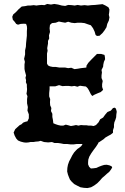

<svg xmlns="http://www.w3.org/2000/svg" viewBox="-20 -725 633 972"><path d="M205 -699 219 -705 238 -702 255 -705 274 -702 293 -697 310 -695 325 -700 343 -699 358 -697 373 -700 390 -697 408 -699 425 -697 442 -699 461 -700 499 -704 514 -697 529 -688 534 -677 533 -664 531 -650 534 -637 531 -621 523 -604 519 -587 509 -571 499 -558 484 -544 471 -543 464 -548 459 -565 451 -582 440 -597 425 -602 408 -608 390 -610H373L358 -608L341 -610L325 -615L310 -610L293 -613L278 -616L262 -610L243 -608L233 -599L231 -582L233 -563L228 -546L229 -530L223 -518V-504L221 -493L219 -481L221 -468L218 -454V-403L223 -394L233 -389L248 -386H263L281 -383H310L325 -380L341 -382L357 -375L373 -377L390 -380L417 -383L418 -393L427 -407L442 -423L471 -452H492L509 -447L511 -437L512 -425L506 -412L503 -398L502 -387L494 -371L496 -358L494 -343V-330L500 -315L497 -299V-285L502 -270L490 -259L475 -253L459 -246L447 -239L440 -248L430 -268L424 -278L415 -287L399 -289L385 -291L372 -286L357 -290L343 -288L327 -290H313L296 -289L279 -294L260 -288H231V-274L229 -254V-237L234 -223L233 -207L234 -192L240 -178L238 -163L245 -149V-133L248 -118L250 -101L262 -96L274 -92L288 -89H300L313 -94L325 -91L339 -87L351 -89L365 -92L377 -89L390 -92L402 -91H417L429 -89H442L454 -87L466 -92L479 -106L487 -121L502 -130L512 -144L524 -158L541 -165L552 -178L561 -180L566 -176L569 -168L571 -159L569 -146L568 -131L564 -118L559 -106L557 -94V-81L552 -66V-53L541 -44L528 -37L514 -29L504 -20L480 -4L466 3L456 9L444 11L434 8L422 4L410 9L395 4H368L353 6H337L320 4H303L288 1L274 -1H256L243 -6L224 -4L203 -6L186 -12L174 -9L161 -8L149 -6H134L124 -4L112 -3L101 -4L85 -8L71 -14L62 -24L54 -39L49 -54L57 -71L69 -82L79 -91L89 -96L97 -104L107 -108L119 -111L126 -126V-146L119 -165L121 -183L117 -202V-223L119 -238L114 -250L116 -262L117 -274L116 -285V-297L111 -309L112 -319L109 -331L112 -343L106 -365L104 -376V-399L106 -412L102 -427L107 -449V-470L111 -488L112 -506L116 -544V-566L117 -582L116 -593L112 -604L101 -605L85 -604L71 -600L62 -604L54 -615L45 -625L42 -640L47 -652L61 -664L74 -678L90 -692L107 -694L121 -697H134L151 -699L164 -697L178 -699L191 -700ZM460 -34 473 -30 479 -17 477 1 466 18 454 34 442 51 432 68 427 83 426 96V107L431 119L440 128L453 127L468 125L481 119L494 114L507 110L520 109L534 112L545 117L548 123L542 133L533 145L522 154L510 165L497 176L485 190L472 203L457 214L441 223L423 227L405 226L387 223L371 215L356 207L344 196L334 184L329 172L324 159L320 143L321 125L324 109L330 92L338 77L346 61L355 47L364 37L372 29L381 23L391 15L399 3L407 -8L419 -16L433 -23L446 -30Z"/></svg>

Font: Tagesschrift
Style: Regular
Weight: 400
Designer: Yanone
Version: Version 2.000; ttfautohint (v1.8.4.7-5d5b)